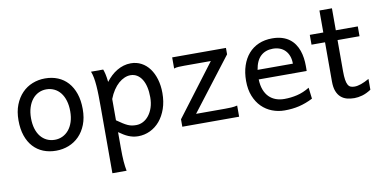

<svg xmlns="http://www.w3.org/2000/svg" viewBox="-80 -885 2739 1365"><g transform="rotate(-10 1289.0 -203.0)"><path d="M130.4 -246.6Q130.4 -204.1 140.6 -170.4Q150.9 -136.7 169.7 -113.5Q188.5 -90.3 214.4 -78.1Q240.2 -65.9 272 -65.9Q301.3 -65.9 327.1 -78.1Q353 -90.3 372.3 -113.5Q391.6 -136.7 402.6 -170.4Q413.6 -204.1 413.6 -246.6Q413.6 -289.6 403.3 -323.5Q393.1 -357.4 374.3 -381.1Q355.5 -404.8 329.3 -417.2Q303.2 -429.7 272 -429.7Q242.2 -429.7 216.3 -417.2Q190.4 -404.8 171.4 -381.1Q152.3 -357.4 141.4 -323.5Q130.4 -289.6 130.4 -246.6ZM40 -246.6Q40 -309.6 59.1 -358.2Q78.1 -406.7 110.4 -440.2Q142.6 -473.6 185.5 -490.7Q228.5 -507.8 276.9 -507.8Q327.1 -507.8 368.9 -490.7Q410.6 -473.6 440.7 -440.2Q470.7 -406.7 487.3 -358.2Q503.9 -309.6 503.9 -246.6Q503.9 -183.6 484.9 -135.3Q465.8 -86.9 433.6 -54.2Q401.4 -21.5 358.4 -4.6Q315.4 12.2 267.1 12.2Q216.8 12.2 175 -4.6Q133.3 -21.5 103.3 -54.2Q73.2 -86.9 56.6 -135.3Q40 -183.6 40 -246.6Z M722.7 -127Q747.6 -109.4 765.9 -97.9Q784.2 -86.4 799.3 -79.8Q814.5 -73.2 828.4 -70.8Q842.3 -68.4 859.4 -68.4Q885.3 -68.4 908.9 -80.6Q932.6 -92.8 950.9 -116Q969.2 -139.2 980.2 -172.1Q991.2 -205.1 991.2 -246.6Q991.2 -287.1 983.6 -320.1Q976.1 -353 961.4 -376.2Q946.8 -399.4 926 -412.1Q905.3 -424.8 878.9 -424.8Q857.9 -424.8 835.9 -415.5Q814 -406.2 793.2 -388.2Q772.5 -370.1 754.4 -343Q736.3 -315.9 722.7 -280.8ZM695.8 -498Q701.2 -485.4 706.5 -462.2Q711.9 -439 715.3 -405.3Q732.4 -427.7 752.7 -446.8Q772.9 -465.8 795.7 -479.2Q818.4 -492.7 843.5 -500.2Q868.7 -507.8 896 -507.8Q937.5 -507.8 971.9 -489.5Q1006.3 -471.2 1030.5 -438.2Q1054.7 -405.3 1068.1 -360.1Q1081.5 -314.9 1081.5 -261.2Q1081.5 -198.7 1064 -148.2Q1046.4 -97.7 1016.4 -62Q986.3 -26.4 945.8 -7.1Q905.3 12.2 859.4 12.2Q839.8 12.2 822.5 8.3Q805.2 4.4 788.8 -2.4Q772.5 -9.3 756.3 -19.3Q740.2 -29.3 722.7 -41.5V73.2Q722.7 102.5 723.4 126.2Q724.1 149.9 725.6 169.9Q727.1 189.9 729.5 206.8Q731.9 223.6 734.9 239.3H632.3V-236.8Q632.3 -282.2 631.6 -321Q630.9 -359.9 628.4 -392.3Q626 -424.8 621.1 -451.2Q616.2 -477.5 607.9 -498Z M1582 -498V-451.7L1291.5 -73.2H1501.5Q1522.9 -73.2 1545.2 -74.2Q1567.4 -75.2 1589.4 -80.6V0H1179.2V-53.7L1460 -424.8H1269.5Q1247.6 -424.8 1227.5 -423.8Q1207.5 -422.9 1193.8 -417.5V-498Z M1772.5 -236.8Q1773.9 -193.8 1785.9 -162.1Q1797.9 -130.4 1818.6 -109.6Q1839.4 -88.9 1867.4 -78.6Q1895.5 -68.4 1928.7 -68.4Q1976.1 -68.4 2021.5 -79.1Q2066.9 -89.8 2111.8 -117.2L2121.6 -36.6Q2095.7 -23.4 2070.8 -14.2Q2045.9 -4.9 2021 1Q1996.1 6.8 1970.5 9.5Q1944.8 12.2 1916.5 12.2Q1869.6 12.2 1827.1 -4.2Q1784.7 -20.5 1752.4 -52.5Q1720.2 -84.5 1701.2 -131.8Q1682.1 -179.2 1682.1 -241.7Q1682.1 -302.2 1698.5 -351.3Q1714.8 -400.4 1745.1 -435.3Q1775.4 -470.2 1818.8 -489Q1862.3 -507.8 1916.5 -507.8Q1956.5 -507.8 1987.3 -498.3Q2018.1 -488.8 2040.5 -471.9Q2063 -455.1 2078.1 -432.6Q2093.3 -410.2 2102.3 -384.3Q2111.3 -358.4 2115.2 -330.3Q2119.1 -302.2 2119.1 -274.9V-255.9Q2119.1 -243.7 2118.7 -236.8ZM1909.2 -434.6Q1855.5 -434.6 1821.3 -403.1Q1787.1 -371.6 1776.4 -305.2H2031.2Q2031.2 -336.4 2022.2 -360.6Q2013.2 -384.8 1996.8 -401.4Q1980.5 -418 1958 -426.3Q1935.5 -434.6 1909.2 -434.6Z M2185.1 -485.8H2282.7V-644.5H2373V-485.8H2531.7V-415H2373V-190.4Q2373 -152.8 2376.7 -128.9Q2380.4 -105 2387.9 -91.6Q2395.5 -78.1 2407.2 -73.2Q2418.9 -68.4 2435.5 -68.4Q2456.5 -68.4 2482.9 -77.6Q2509.3 -86.9 2541.5 -105V-26.9Q2507.8 -4.9 2477.1 3.7Q2446.3 12.2 2420.4 12.2Q2391.6 12.2 2366.7 5.6Q2341.8 -1 2323 -17.6Q2304.2 -34.2 2293.5 -61.8Q2282.7 -89.4 2282.7 -131.8V-415H2185.1Z"/></g></svg>

Font: Andika Eur
Style: Regular
Weight: 400
Designer: Victor Gaultney, Annie Olsen, Julie Remington, Don Collingsworth, Eric Hays, Becca Hirsbrunner
Foundry: SIL International
Version: Version 5.000